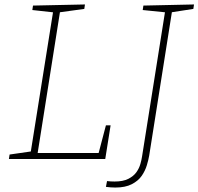

<svg xmlns="http://www.w3.org/2000/svg" viewBox="-20 -713 890 861"><path d="M455 -151H476L452 0H20L23 -20L127 -35L117 -26L219 -666L225 -657L125 -668L128 -688L361 -693L358 -673L241 -657L250 -666L147 -15L141 -27H430L420 -18ZM623 -688 850 -693 847 -673 743 -657 752 -666 649 -15Q646 3 638.5 28Q631 53 615.5 75.5Q600 98 571 113Q542 128 497 128Q477 128 455 125L460 99Q468 100 476 100.5Q484 101 494 101Q532 101 555.5 89Q579 77 591.5 59.5Q604 42 609.5 22.5Q615 3 617 -11L721 -666L729 -657L620 -668Z"/></svg>

Font: Bitter Thin ExtraLight
Style: Italic
Weight: 250
Italic angle: -9°
Version: Version 2.002